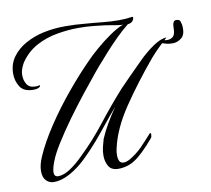

<svg xmlns="http://www.w3.org/2000/svg" viewBox="-68 -644 804 730"><g transform="rotate(-10 334.0 -279.0)"><path d="M84 9Q66 9 54 -3.5Q42 -16 42 -40Q42 -64 55 -94Q78 -147 118 -207Q158 -267 205.5 -324Q253 -381 295 -423Q309 -438 335.5 -461Q362 -484 392 -505Q422 -526 446 -535Q437 -534 415.5 -538Q394 -542 380 -544Q364 -546 336 -549Q308 -552 276 -552Q237 -552 194 -544.5Q151 -537 113.5 -517Q76 -497 50 -459Q44 -449 39.5 -437Q35 -425 35 -411Q35 -392 44.5 -376.5Q54 -361 78 -361Q82 -361 86 -361.5Q90 -362 94 -363Q95 -363 95 -362Q95 -356 84 -352Q80 -351 76 -350.5Q72 -350 68 -350Q31 -350 16.5 -372.5Q2 -395 2 -423Q2 -460 22 -487.5Q42 -515 74 -532.5Q106 -550 142 -558Q183 -567 228 -567Q248 -567 268 -566Q288 -565 308 -563Q337 -561 369.5 -557.5Q402 -554 434 -554Q448 -554 460.5 -555Q473 -556 486 -558Q491 -557 486 -546Q481 -535 464 -533Q440 -514 415.5 -489.5Q391 -465 371.5 -443.5Q352 -422 342 -410Q335 -403 311 -374Q287 -345 254.5 -304Q222 -263 189 -217.5Q156 -172 130 -130Q110 -98 99 -70.5Q88 -43 88 -27Q88 -10 104 -10Q124 -10 149 -26Q174 -42 202 -70Q255 -121 301 -180Q347 -239 398 -296Q419 -318 440 -339Q461 -360 483 -382L491 -390Q517 -416 547.5 -437Q578 -458 600 -458Q590 -449 570.5 -430.5Q551 -412 533 -391Q465 -310 410.5 -229.5Q356 -149 340 -75Q337 -63 337 -49Q337 -36 341.5 -27Q346 -18 358 -18Q367 -18 381 -25Q410 -42 430 -62.5Q450 -83 475 -111Q479 -111 479 -105Q479 -96 475 -91Q429 -37 399 -17.5Q369 2 334 2Q307 2 296.5 -16Q286 -34 286 -57Q286 -74 290 -90.5Q294 -107 298 -120Q309 -146 326 -175.5Q343 -205 363 -233Q335 -201 312 -172Q289 -143 265 -115Q241 -87 210 -57Q179 -27 146 -9Q113 9 84 9ZM620 -432Q604 -432 593.5 -435.5Q583 -439 577 -440L581 -450Q585 -450 590.5 -449Q596 -448 601 -448Q615 -448 624 -456Q633 -464 633 -487Q633 -517 647 -517Q661 -517 663.5 -508.5Q666 -500 667 -495Q671 -459 655 -445.5Q639 -432 620 -432Z"/></g></svg>

Font: Luxurious Script
Style: Regular
Weight: 400
Designer: Robert E. Leuschke
Foundry: Robert E. Leuschke
Version: Version 1.010; ttfautohint (v1.8.3)